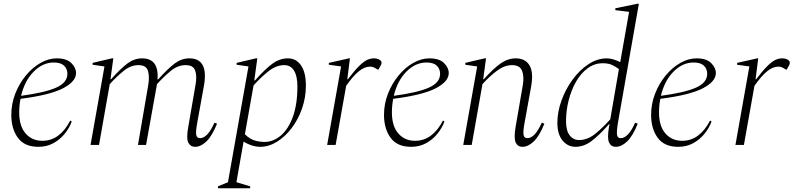

<svg xmlns="http://www.w3.org/2000/svg" viewBox="-20 -770 4216 1020"><path d="M184 10Q110 10 75 -38Q40 -86 40 -160Q40 -218 61 -272Q82 -326 117 -368.5Q152 -411 195 -435.5Q238 -460 281 -460Q334 -460 359 -435Q384 -410 384 -382Q384 -337 315 -301Q246 -265 89 -245Q82 -210 82 -173Q82 -100 116 -61Q150 -22 205 -22Q252 -22 289 -49.5Q326 -77 353 -129H355L361 -124Q348 -89 323 -58.5Q298 -28 263 -9Q228 10 184 10ZM266 -438Q207 -438 159 -389.5Q111 -341 92 -261Q219 -278 278.5 -304.5Q338 -331 338 -378Q338 -404 320.5 -421Q303 -438 266 -438Z M461 0 535 -417 472 -426V-436L574 -460H582L567 -349H570Q623 -408 658.5 -434Q694 -460 735 -460Q825 -460 817 -348H820Q873 -407 909 -433.5Q945 -460 986 -460Q1090 -460 1063 -312L1028 -119Q1019 -71 1022.5 -53.5Q1026 -36 1042 -36Q1083 -36 1119 -118L1133 -113Q1107 -48 1077 -19Q1047 10 1016 10Q992 10 980.5 -12Q969 -34 980 -95L1019 -321Q1027 -366 1017 -395Q1007 -424 966 -424Q925 -424 888 -394Q851 -364 814 -323Q813 -318 812 -312L756 0H713L768 -321Q775 -366 765.5 -395Q756 -424 715 -424Q675 -424 637.5 -394Q600 -364 563 -323L506 0Z M1138 230V220L1191 198L1300 -417L1237 -426V-436L1339 -460H1347L1331 -343H1335Q1388 -403 1427 -431.5Q1466 -460 1510 -460Q1553 -460 1579 -423Q1605 -386 1605 -315Q1605 -252 1584.5 -193.5Q1564 -135 1529.5 -89.5Q1495 -44 1451.5 -17Q1408 10 1363 10Q1341 10 1317.5 2.5Q1294 -5 1274 -18L1236 198L1309 220V230ZM1490 -424Q1448 -424 1407 -392Q1366 -360 1327 -316L1281 -57Q1307 -31 1333.5 -23.5Q1360 -16 1385 -16Q1432 -16 1472 -50Q1512 -84 1536 -150Q1560 -216 1560 -311Q1560 -366 1542 -395Q1524 -424 1490 -424Z M1718 0 1792 -417 1727 -426V-436L1834 -460H1839L1825 -349H1828Q1864 -396 1888.5 -420Q1913 -444 1931 -452Q1949 -460 1966 -460Q1984 -460 1995.5 -453Q2007 -446 2007 -437Q2007 -430 2003 -423L1990 -400H1987L1972 -409Q1967 -412 1960.5 -414Q1954 -416 1945 -416Q1917 -416 1886.5 -391.5Q1856 -367 1819 -314L1763 0Z M2164 10Q2090 10 2055 -38Q2020 -86 2020 -160Q2020 -218 2041 -272Q2062 -326 2097 -368.5Q2132 -411 2175 -435.5Q2218 -460 2261 -460Q2314 -460 2339 -435Q2364 -410 2364 -382Q2364 -337 2295 -301Q2226 -265 2069 -245Q2062 -210 2062 -173Q2062 -100 2096 -61Q2130 -22 2185 -22Q2232 -22 2269 -49.5Q2306 -77 2333 -129H2335L2341 -124Q2328 -89 2303 -58.5Q2278 -28 2243 -9Q2208 10 2164 10ZM2246 -438Q2187 -438 2139 -389.5Q2091 -341 2072 -261Q2199 -278 2258.5 -304.5Q2318 -331 2318 -378Q2318 -404 2300.5 -421Q2283 -438 2246 -438Z M2441 0 2515 -417 2452 -426V-436L2554 -460H2562L2547 -349H2550Q2603 -408 2641 -434Q2679 -460 2720 -460Q2770 -460 2792.5 -423.5Q2815 -387 2802 -312L2767 -119Q2758 -71 2761.5 -53.5Q2765 -36 2781 -36Q2822 -36 2858 -118L2872 -113Q2846 -48 2816 -19Q2786 10 2755 10Q2731 10 2720 -12Q2709 -34 2719 -95L2758 -321Q2765 -366 2753 -395Q2741 -424 2700 -424Q2660 -424 2620 -394Q2580 -364 2543 -323L2486 0Z M3037 10Q2997 10 2969 -23Q2941 -56 2941 -118Q2941 -175 2962.5 -235Q2984 -295 3021 -346Q3058 -397 3105.5 -428.5Q3153 -460 3204 -460Q3221 -460 3240 -454Q3259 -448 3275 -440L3322 -707L3249 -716V-726L3366 -750H3374L3263 -119Q3255 -71 3258 -53.5Q3261 -36 3277 -36Q3318 -36 3354 -118L3368 -113Q3342 -48 3312 -19Q3282 10 3251 10Q3227 10 3216 -12Q3205 -34 3215 -95L3218 -111H3216Q3161 -49 3121 -19.5Q3081 10 3037 10ZM2987 -126Q2987 -77 3006 -51.5Q3025 -26 3057 -26Q3101 -26 3142.5 -59.5Q3184 -93 3222 -136L3268 -403Q3252 -415 3232.5 -424.5Q3213 -434 3182 -434Q3138 -434 3102 -407.5Q3066 -381 3040.5 -336.5Q3015 -292 3001 -237Q2987 -182 2987 -126Z M3583 10Q3509 10 3474 -38Q3439 -86 3439 -160Q3439 -218 3460 -272Q3481 -326 3516 -368.5Q3551 -411 3594 -435.5Q3637 -460 3680 -460Q3733 -460 3758 -435Q3783 -410 3783 -382Q3783 -337 3714 -301Q3645 -265 3488 -245Q3481 -210 3481 -173Q3481 -100 3515 -61Q3549 -22 3604 -22Q3651 -22 3688 -49.5Q3725 -77 3752 -129H3754L3760 -124Q3747 -89 3722 -58.5Q3697 -28 3662 -9Q3627 10 3583 10ZM3665 -438Q3606 -438 3558 -389.5Q3510 -341 3491 -261Q3618 -278 3677.5 -304.5Q3737 -331 3737 -378Q3737 -404 3719.5 -421Q3702 -438 3665 -438Z M3887 0 3961 -417 3896 -426V-436L4003 -460H4008L3994 -349H3997Q4033 -396 4057.5 -420Q4082 -444 4100 -452Q4118 -460 4135 -460Q4153 -460 4164.5 -453Q4176 -446 4176 -437Q4176 -430 4172 -423L4159 -400H4156L4141 -409Q4136 -412 4129.5 -414Q4123 -416 4114 -416Q4086 -416 4055.5 -391.5Q4025 -367 3988 -314L3932 0Z"/></svg>

Font: Spectral ExtraLight
Style: Italic
Weight: 275
Italic angle: -10°
Designer: Jean-Baptiste Levee
Foundry: Production Type
Version: Version 2.001